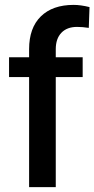

<svg xmlns="http://www.w3.org/2000/svg" viewBox="-20 -765 386 785"><path d="M17 -450V-531H99V-564Q99 -651 147 -698Q195 -745 281 -745Q310 -745 346 -736L343 -651Q317 -655 295 -655Q254 -655 231 -631Q208 -607 208 -564V-531H318V-450H208V0H99V-450Z"/></svg>

Font: Freesentation 6 SemiBold
Style: Regular
Weight: 600
Designer: glyphs from Roboto by Christian Robertson / Hangul glyphs from Noto Sans CJK(Source Han Sans) by Jang Soo-young and Kang
Foundry: PT&
Version: Version 2.001